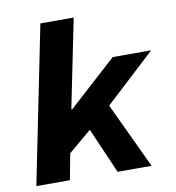

<svg xmlns="http://www.w3.org/2000/svg" viewBox="-79 -769 771 840"><g transform="rotate(-10 306.5 -349.0)"><path d="M15 0 156 -698H304L224 -304H228L442 -498H613L344 -249L186 -116L164 0ZM279 -223 374 -325 527 0H376Z"/></g></svg>

Font: Source Code Pro ExtraBold
Style: Italic
Weight: 800
Italic angle: -11°
Monospace: yes
Designer: Paul D. Hunt, Teo Tuominen
Foundry: Adobe Systems Incorporated
Version: Version 1.016;hotconv 1.0.116;makeotfexe 2.5.65601